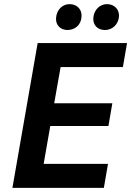

<svg xmlns="http://www.w3.org/2000/svg" viewBox="-20 -908 634 928"><path d="M40 0H482L502 -116H191L223 -299H504L523 -409H242L273 -584H574L594 -700H162ZM304 -763C340 -762 372 -786 374 -827C377 -861 354 -887 318 -888C283 -889 254 -862 251 -822C248 -789 270 -764 304 -763ZM485 -763C526 -762 552 -793 555 -827C558 -861 534 -887 499 -888C463 -889 434 -861 431 -821C429 -788 450 -764 485 -763Z"/></svg>

Font: Fixel Display SemiBold
Style: Italic
Weight: 600
Italic angle: -10°
Designer: AlfaBravo + MacPaw
Foundry: Kyrylo Tkachov, Marchela Mozhyna, Serhii Makarenko, Maria Weinstein, Zakhar Kryvoshyya
Version: Version 1.210;Glyphs 3.2 (3217)